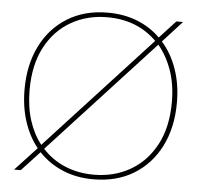

<svg xmlns="http://www.w3.org/2000/svg" viewBox="-52 -765 862 831"><g transform="rotate(5 379.0 -350.0)"><path d="M38 0 132 -101Q94 -148 73.5 -211.5Q53 -275 53 -350Q53 -457 93.5 -538.5Q134 -620 208.5 -666Q283 -712 383 -712Q454 -712 512 -689Q570 -666 612 -624L682 -700H711L627 -608Q669 -561 692 -495Q715 -429 715 -350Q715 -242 674 -160.5Q633 -79 558.5 -33.5Q484 12 383 12Q309 12 249 -13.5Q189 -39 146 -85L67 0ZM75 -350Q75 -277 93.5 -218.5Q112 -160 146 -117L598 -608Q514 -692 383 -692Q296 -692 226 -652Q156 -612 115.5 -535.5Q75 -459 75 -350ZM383 -8Q471 -8 541 -48Q611 -88 652 -164.5Q693 -241 693 -350Q693 -427 671.5 -488Q650 -549 613 -593L160 -101Q202 -55 259 -31.5Q316 -8 383 -8Z"/></g></svg>

Font: DM Sans Thin
Style: Regular
Weight: 100
Designer: Colophon Foundry, Jonny Pinhorn
Foundry: Colophon Foundry
Version: Version 4.004; ttfautohint (v1.8.4.7-5d5b)